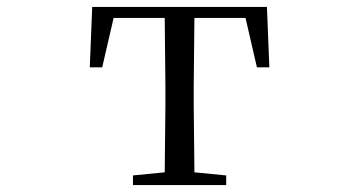

<svg xmlns="http://www.w3.org/2000/svg" viewBox="-20 -536 1040 556"><path d="M456 0H635V-28L543 -37L541 -229V-288L543 -484H691L724 -341H760L753 -516H247L240 -341H276L309 -484H457L459 -288V-229L457 -37L365 -28V0Z"/></svg>

Font: Harano Aji Mincho CN
Style: Regular
Weight: 400
Foundry: Masamichi Hosoda
Version: HaranoAjiMinchoCN-Regular version 20230610;ttx 4.39.4